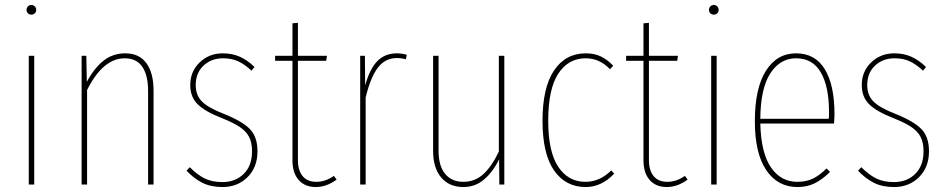

<svg xmlns="http://www.w3.org/2000/svg" viewBox="-20 -744 3815 774"><path d="M118 -519V0H96V-519ZM126 -704Q126 -696 120.5 -690.5Q115 -685 107 -685Q98 -685 92.5 -690.5Q87 -696 87 -704Q87 -712 92.5 -718Q98 -724 107 -724Q115 -724 120.5 -718Q126 -712 126 -704Z M599 -379V0H577V-377Q577 -441 553.5 -475Q530 -509 483 -509Q395 -509 331 -381V0H309V-519H328L330 -414Q360 -470 397.5 -499.5Q435 -529 485 -529Q541 -529 570 -489.5Q599 -450 599 -379Z M1006 -474 994 -459Q966 -485 940 -497Q914 -509 879 -509Q832 -509 800.5 -479.5Q769 -450 769 -401Q769 -360 794.5 -334.5Q820 -309 885 -284Q959 -254 988.5 -222.5Q1018 -191 1018 -134Q1018 -70 978 -30Q938 10 877 10Q830 10 796 -7Q762 -24 732 -56L745 -70Q776 -39 805.5 -24.5Q835 -10 877 -10Q929 -10 962.5 -43Q996 -76 996 -134Q996 -169 984.5 -191.5Q973 -214 947.5 -231.5Q922 -249 874 -268Q805 -295 776 -324.5Q747 -354 747 -401Q747 -456 785 -492.5Q823 -529 878 -529Q916 -529 946.5 -515.5Q977 -502 1006 -474Z M1337 -20Q1296 10 1253 10Q1209 10 1184 -18.5Q1159 -47 1159 -97V-499H1089V-519H1159V-650L1181 -652V-519H1298L1295 -499H1181V-98Q1181 -57 1200 -34Q1219 -11 1255 -11Q1292 -11 1326 -35Z M1620 -523 1616 -505Q1598 -510 1580 -510Q1533 -510 1503.5 -471.5Q1474 -433 1454 -351V0H1432V-519H1451L1452 -400Q1471 -467 1501.5 -498Q1532 -529 1580 -529Q1600 -529 1620 -523Z M2013 0H1993L1992 -102Q1968 -52 1932 -21Q1896 10 1848 10Q1791 10 1758.5 -28.5Q1726 -67 1726 -135V-519H1748V-136Q1748 -75 1774.5 -43Q1801 -11 1848 -11Q1895 -11 1929 -42.5Q1963 -74 1991 -133V-519H2013Z M2452 -479 2439 -465Q2397 -509 2341 -509Q2271 -509 2230.5 -447Q2190 -385 2190 -257Q2190 -132 2230.5 -71.5Q2271 -11 2340 -11Q2398 -11 2444 -57L2456 -44Q2405 10 2341 10Q2260 10 2213.5 -57Q2167 -124 2167 -257Q2167 -391 2213.5 -460Q2260 -529 2341 -529Q2375 -529 2401 -517Q2427 -505 2452 -479Z M2752 -20Q2711 10 2668 10Q2624 10 2599 -18.5Q2574 -47 2574 -97V-499H2504V-519H2574V-650L2596 -652V-519H2713L2710 -499H2596V-98Q2596 -57 2615 -34Q2634 -11 2670 -11Q2707 -11 2741 -35Z M2869 -519V0H2847V-519ZM2877 -704Q2877 -696 2871.5 -690.5Q2866 -685 2858 -685Q2849 -685 2843.5 -690.5Q2838 -696 2838 -704Q2838 -712 2843.5 -718Q2849 -724 2858 -724Q2866 -724 2871.5 -718Q2877 -712 2877 -704Z M3342 -246H3045Q3048 -127 3088 -69Q3128 -11 3194 -11Q3230 -11 3257 -24Q3284 -37 3312 -65L3326 -51Q3296 -21 3265 -5.5Q3234 10 3195 10Q3115 10 3069 -58Q3023 -126 3023 -255Q3023 -388 3067.5 -458.5Q3112 -529 3189 -529Q3266 -529 3305 -465Q3344 -401 3344 -284Q3344 -268 3342 -246ZM3322 -292Q3322 -395 3289 -452Q3256 -509 3189 -509Q3125 -509 3085.5 -448.5Q3046 -388 3045 -265H3321Q3322 -273 3322 -292Z M3713 -474 3701 -459Q3673 -485 3647 -497Q3621 -509 3586 -509Q3539 -509 3507.5 -479.5Q3476 -450 3476 -401Q3476 -360 3501.5 -334.5Q3527 -309 3592 -284Q3666 -254 3695.5 -222.5Q3725 -191 3725 -134Q3725 -70 3685 -30Q3645 10 3584 10Q3537 10 3503 -7Q3469 -24 3439 -56L3452 -70Q3483 -39 3512.5 -24.5Q3542 -10 3584 -10Q3636 -10 3669.5 -43Q3703 -76 3703 -134Q3703 -169 3691.5 -191.5Q3680 -214 3654.5 -231.5Q3629 -249 3581 -268Q3512 -295 3483 -324.5Q3454 -354 3454 -401Q3454 -456 3492 -492.5Q3530 -529 3585 -529Q3623 -529 3653.5 -515.5Q3684 -502 3713 -474Z"/></svg>

Font: Fira Sans Extra Condensed Thin
Style: Regular
Weight: 250
Width: 1
Designer: Carrois Corporate & Edenspiekermann AG
Foundry: Carrois Corporate GbR & Edenspiekermann AG
Version: Version 4.203